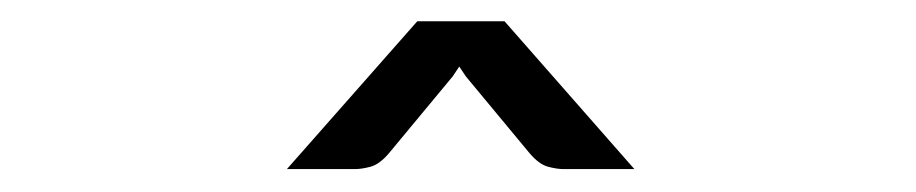

<svg xmlns="http://www.w3.org/2000/svg" viewBox="-20 -928 840 176"><path d="M561.5 -773H496.5Q490.5 -773 482.2 -775.2Q474 -777.5 465.5 -787.5L407 -858L401 -867L395 -858L336.5 -787.5Q328 -777.5 319.8 -775.2Q311.5 -773 305.5 -773H243L362.5 -908.5H442.5Z"/></svg>

Font: Lato
Style: Regular
Weight: 400
Designer: Lukasz Dziedzic with Adam Twardoch and Botio Nikoltchev
Foundry: tyPoland Lukasz Dziedzic
Version: Version 2.015; 2015-08-06; http://www.latofonts.com/